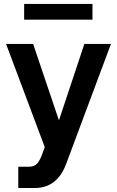

<svg xmlns="http://www.w3.org/2000/svg" viewBox="-20 -735 584 959"><path d="M153.3 204.1H71.3V97.7H124Q151.4 97.7 165 82.3Q178.7 66.9 188 42L203.6 0L10.3 -515.6H145.5L273.4 -136.7H275.4L401.4 -515.6H534.2L310.5 83.5Q265.6 204.1 153.3 204.1ZM441.9 -715.3V-636.7H100.6V-715.3Z"/></svg>

Font: Inter Display Semi Bold
Style: Regular
Weight: 600
Designer: Rasmus Andersson
Foundry: rsms
Version: Version 4.000;git-37864ae